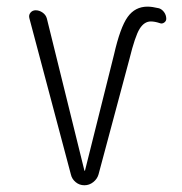

<svg xmlns="http://www.w3.org/2000/svg" viewBox="-20 -550 540 570"><path d="M190.4 -32.2 67.4 -495.1Q64.5 -504.9 70.3 -512.2Q76.2 -519.5 85.9 -519.5Q96.7 -519.5 106.4 -512.7Q116.2 -505.9 119.1 -495.1L230.5 -43.9Q230.5 -43 231.4 -43Q232.4 -43 232.4 -43.9L318.4 -387.7Q336.9 -468.8 358.9 -499.5Q380.9 -530.3 418 -530.3Q431.6 -530.3 452.1 -525.4Q460.9 -522.5 467.3 -513.7Q473.6 -504.9 473.6 -494.1Q473.6 -487.3 467.3 -482.9Q460.9 -478.5 454.1 -481.4Q439.5 -486.3 427.7 -486.3Q408.2 -486.3 394.5 -464.4Q380.9 -442.4 364.3 -375L272.5 -32.2Q268.6 -18.6 256.8 -9.3Q245.1 0 230.5 0Q215.8 0 204.6 -9.3Q193.4 -18.6 190.4 -32.2Z"/></svg>

Font: Rounded-X Mgen+ 2m light
Style: Regular
Weight: 200
Designer: [Source Han Sans]
Ryoko NISHIZUKA  (kana & ideographs); Paul D. Hunt (Latin, Greek & Cyrillic); Wenlong ZHANG  (bopomofo
Version: Version 1.059.20150602